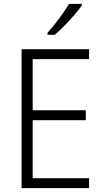

<svg xmlns="http://www.w3.org/2000/svg" viewBox="-20 -967 534 987"><path d="M438 0H91V-714H438V-663H148V-400H421V-349H148V-51H438ZM401 -939Q386 -918 362 -890Q338 -862 311 -834.5Q284 -807 261 -788H224V-798Q253 -831 284 -872Q315 -913 335 -947H401Z"/></svg>

Font: Noto Sans Thai Looped SemiCondensed Light
Style: Regular
Weight: 300
Width: 4
Designer: Sasikarn Vongin, Ben Mitchell
Foundry: The Fontpad Ltd
Version: Version 1.001; ttfautohint (v1.8.4.7-5d5b)